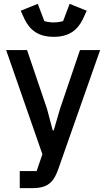

<svg xmlns="http://www.w3.org/2000/svg" viewBox="-20 -781 554 1001"><path d="M397 -520H502L283 103C271 138 256 162 236 177C215 193 186 200 146 200H83V111H171L201 23L12 -520H121L225 -214L255 -101H260L293 -214ZM260 -589C180 -589 136 -624 108 -681L88 -725L177 -761L211 -671C224 -667 244 -664 260 -664C276 -664 296 -667 309 -671L343 -761L432 -725L412 -681C384 -624 340 -589 260 -589Z"/></svg>

Font: Plexus Sans Medium
Style: Regular
Weight: 500
Version: Version 2.001;PS 002.001;hotconv 1.0.70;makeotf.lib2.5.58329